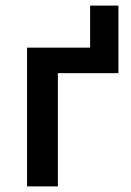

<svg xmlns="http://www.w3.org/2000/svg" viewBox="-20 -665 468 685"><path d="M76.5 0V-495H301.5V-645H402.5V-404H186.5V0Z"/></svg>

Font: Geologica
Style: Regular
Weight: 400
Designer: Sindre Bremnes, Frode Helland
Foundry: Monokrom Skriftforlag AS
Version: Version 1.010; ttfautohint (v1.8.4.7-5d5b);gftools[0.9.28]